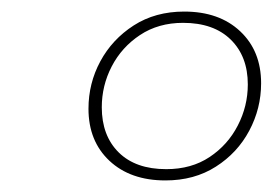

<svg xmlns="http://www.w3.org/2000/svg" viewBox="-20 -730 472 332"><path d="M298.5 -710Q359 -710 395.2 -676Q431.5 -642 431.5 -586Q431.5 -542.5 411 -504Q390.5 -465.5 353.2 -441.8Q316 -418 266 -418Q205.5 -418 169.2 -452Q133 -486 133 -542Q133 -586 153.5 -624Q174 -662 211.2 -686Q248.5 -710 298.5 -710ZM267.5 -437.5Q311 -437.5 342.5 -458.5Q374 -479.5 391.2 -513Q408.5 -546.5 408.5 -584Q408.5 -632.5 379 -661.5Q349.5 -690.5 296.5 -690.5Q254 -690.5 222.2 -669.5Q190.5 -648.5 173.2 -615.2Q156 -582 156 -544.5Q156 -495.5 185.2 -466.5Q214.5 -437.5 267.5 -437.5Z"/></svg>

Font: Newsreader 60pt ExtraLight
Style: Italic
Weight: 250
Italic angle: -17°
Designer: Hugues Gentile
Foundry: Production Type
Version: Version 1.003